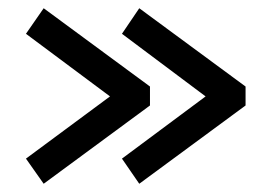

<svg xmlns="http://www.w3.org/2000/svg" viewBox="-20 -519 660 466"><path d="M86 -73 43 -134 247 -285 43 -437 86 -499 344 -309V-263ZM318 -73 276 -134 479 -285 276 -437 318 -499 576 -309V-263Z"/></svg>

Font: Kanit
Style: Regular
Weight: 400
Designer: Katatrad Team
Foundry: CadsonDemak
Version: Version 2.000; ttfautohint (v1.8.3)